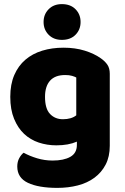

<svg xmlns="http://www.w3.org/2000/svg" viewBox="-20 -733 607 934"><path d="M289 -501Q346 -501 392.5 -486.5Q439 -472 471 -449Q491 -435 502.5 -418Q514 -401 514 -374V-24Q514 29 494 67.5Q474 106 439.5 131.5Q405 157 358.5 169Q312 181 259 181Q168 181 116 156.5Q64 132 64 77Q64 54 73.5 36.5Q83 19 95 10Q124 26 160.5 37Q197 48 236 48Q290 48 322 30Q354 12 354 -28V-44Q313 -26 254 -26Q209 -26 168.5 -39.5Q128 -53 97.5 -81.5Q67 -110 48.5 -155Q30 -200 30 -262Q30 -323 49.5 -368Q69 -413 103.5 -442.5Q138 -472 185.5 -486.5Q233 -501 289 -501ZM351 -356Q344 -360 330.5 -364Q317 -368 297 -368Q248 -368 223.5 -340.5Q199 -313 199 -262Q199 -204 223.5 -178.5Q248 -153 286 -153Q327 -153 351 -172ZM192 -626Q192 -663 216.5 -688Q241 -713 281 -713Q323 -713 347.5 -688Q372 -663 372 -626Q372 -589 347.5 -564Q323 -539 281 -539Q241 -539 216.5 -564Q192 -589 192 -626Z"/></svg>

Font: Baloo
Style: Regular
Weight: 400
Designer: Sarang Kulkarni and Ek Type
Foundry: Ek Type
Version: Version 1.100;PS 1.000;hotconv 1.0.88;makeotf.lib2.5.647800;